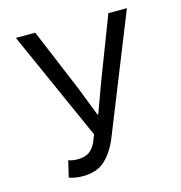

<svg xmlns="http://www.w3.org/2000/svg" viewBox="-101 -747 801 850"><g transform="rotate(-15 300.0 -322.0)"><path d="M178 12Q157 12 142 9.5Q127 7 113 2L131 -73Q139 -70 148.5 -68Q158 -66 173 -66Q205 -66 224.5 -79Q244 -92 257 -119L271 -154L47 -656H136L258 -364L308 -235H312L359 -364L471 -656H556L341 -119Q317 -59 279 -23.5Q241 12 178 12Z"/></g></svg>

Font: Source Code Pro
Style: Regular
Weight: 400
Monospace: yes
Designer: Paul D. Hunt, Teo Tuominen
Foundry: Adobe Systems Incorporated
Version: Version 1.018;hotconv 1.0.116;makeotfexe 2.5.65601